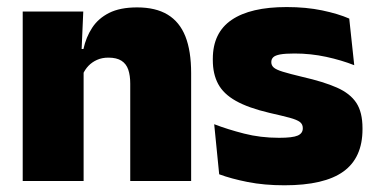

<svg xmlns="http://www.w3.org/2000/svg" viewBox="-20 -526 1093 558"><path d="M358.5 0V-283Q358.5 -306.5 352.8 -323.5Q347 -340.5 333 -349.5Q319 -358.5 295 -358.5Q276.5 -358.5 262 -352Q247.5 -345.5 237.2 -334.8Q227 -324 221 -310.5L194 -383.5H222.5Q230 -418 247.8 -445.2Q265.5 -472.5 297.2 -488.5Q329 -504.5 378.5 -504.5Q432.5 -504.5 467.2 -483.5Q502 -462.5 518.8 -420.2Q535.5 -378 535.5 -313.5V0ZM46 0V-492.5H222L216.5 -366L223 -348V0Z M806.5 12.5Q748 12.5 700 3Q652 -6.5 617 -19.5L602.5 -165Q641.5 -150 689.2 -137.8Q737 -125.5 791 -125.5Q830.5 -125.5 845.2 -132Q860 -138.5 860 -153V-154Q860 -165 851.5 -171.5Q843 -178 821.8 -183.8Q800.5 -189.5 763 -198Q701.5 -212.5 665.5 -232.8Q629.5 -253 614 -282Q598.5 -311 598.5 -351V-355Q598.5 -431 653.2 -468.2Q708 -505.5 813 -505.5Q869.5 -505.5 916.2 -495.8Q963 -486 995 -472L1009.5 -336.5Q973 -351 928 -360.8Q883 -370.5 836 -370.5Q809 -370.5 794.2 -367.8Q779.5 -365 774 -359.5Q768.5 -354 768.5 -346V-345Q768.5 -336 775.5 -329.8Q782.5 -323.5 802 -317.5Q821.5 -311.5 859 -302.5Q920.5 -288.5 959 -271.5Q997.5 -254.5 1015.5 -227.2Q1033.5 -200 1033.5 -153.5V-150.5Q1033.5 -67.5 978 -27.5Q922.5 12.5 806.5 12.5Z"/></svg>

Font: Anek Tamil ExtraBold
Style: Regular
Weight: 800
Designer: Aadarsh Rajan (Tamil), Yesha Goshar (Latin)
Foundry: Ek Type
Version: Version 1.003